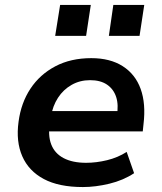

<svg xmlns="http://www.w3.org/2000/svg" viewBox="-20 -746 654 776"><path d="M315 10Q218 10 157 -22.5Q96 -55 70 -114.5Q44 -174 55 -254Q65 -330 103 -387.5Q141 -445 203.5 -478Q266 -511 349 -511Q425 -511 476 -478.5Q527 -446 548.5 -386.5Q570 -327 560 -244L557 -215H156L168 -297H470L452 -276Q460 -322 449.5 -354Q439 -386 412.5 -404Q386 -422 344 -422Q303 -422 269.5 -403Q236 -384 214.5 -351Q193 -318 186 -275L182 -252Q173 -199 187 -162.5Q201 -126 237 -107Q273 -88 328 -88Q369 -88 412.5 -98.5Q456 -109 492 -132L522 -46Q478 -17 422 -3.5Q366 10 315 10ZM420 -601 438 -726H563L544 -601ZM203 -601 223 -726H347L328 -601Z"/></svg>

Font: Nunito Sans 7pt
Style: Bold Italic
Weight: 700
Italic angle: -9°
Version: Version 3.101;gftools[0.9.27]